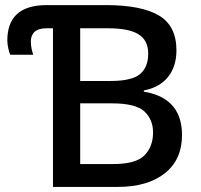

<svg xmlns="http://www.w3.org/2000/svg" viewBox="-20 -734 789 754"><path d="M442.9 0C521 0 582.5 -18.1 627.4 -53.7C672.4 -89.4 694.8 -139.2 694.8 -204.1C694.8 -314.5 628.9 -360.4 544.9 -374V-378.9C627.4 -394 672.9 -452.1 672.9 -536.1C672.9 -601.1 649.4 -647 603 -673.8C556.6 -700.7 487.8 -713.9 397 -713.9H163.1C55.2 -713.9 8.8 -663.1 8.8 -575.2C8.8 -556.2 14.6 -532.2 20 -519H110.8C106.9 -528.3 101.1 -549.8 101.1 -570.8C101.1 -602.1 119.1 -623 162.1 -623H188V0ZM294.9 -416V-623H401.9C512.7 -623 562 -593.8 562 -522.9C562 -487.8 551.3 -461.4 530.3 -443.4C508.8 -425.3 470.2 -416 414.1 -416ZM294.9 -89.8V-328.1H419.9C481 -328.1 522.9 -317.9 546.4 -296.9C569.3 -275.9 581.1 -248 581.1 -213.9C581.1 -176.8 569.8 -147 547.4 -124C524.4 -101.1 483.9 -89.8 425.8 -89.8Z"/></svg>

Font: Noto Reveo Sans
Style: Regular
Weight: 500
Designer: Monotype Design Team
Foundry: Monotype Imaging Inc.
Version: Version 2.007